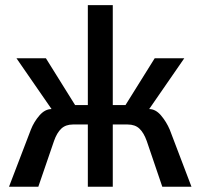

<svg xmlns="http://www.w3.org/2000/svg" viewBox="-20 -709 762 729"><path d="M97.2 -216.8Q108.9 -246.6 129.9 -270.8Q150.9 -294.9 175.8 -294.9L42.5 -487.8H154.3L265.1 -310.1H313.5V-689.5H408.2V-310.1H456.5L567.4 -487.8H679.7L546.4 -294.9Q570.8 -294.9 591.3 -270.8Q611.8 -246.6 624.5 -216.8L707 0H596.2L537.1 -173.8Q525.9 -205.1 509.3 -220.7Q492.7 -236.3 464.8 -236.3H408.2V0H313.5V-236.3H256.8Q229.5 -236.3 212.6 -220.5Q195.8 -204.6 185.1 -173.8L125.5 0H14.2Z"/></svg>

Font: Acari Sans Medium
Style: Regular
Weight: 500
Designer: Alfredo Marco Pradil and Stefan Peev
Foundry: Hanken Design Co.
Version: Version 1.045